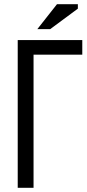

<svg xmlns="http://www.w3.org/2000/svg" viewBox="-20 -890 410 910"><path d="M370 -631H139V0H64V-700H370ZM250 -870H349V-849L218 -752H157Z"/></svg>

Font: PT Sans Narrow
Style: Regular
Weight: 400
Width: 3
Designer: A.Korolkova, O.Umpeleva, V.Yefimov
Foundry: ParaType Ltd
Version: Version 2.003W OFL